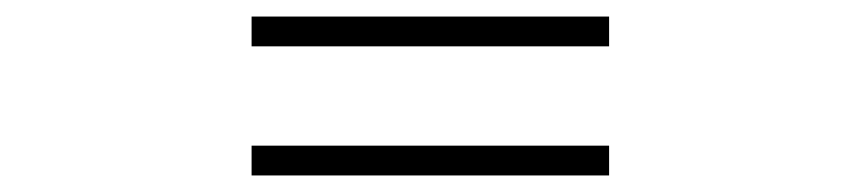

<svg xmlns="http://www.w3.org/2000/svg" viewBox="-20 -496 1040 232"><path d="M284 -476H716V-440H284ZM284 -320H716V-284H284Z"/></svg>

Font: Gothic Nguyen
Style: Regular
Weight: 400
Designer: MORI Takayuki
Version: Version 1.220;July 21, 2023;FontCreator 14.0.0.2814 64-bit